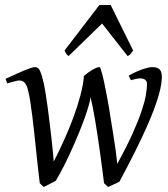

<svg xmlns="http://www.w3.org/2000/svg" viewBox="-20 -724 670 764"><path d="M624 -419.9Q624 -406.7 621.6 -389.6Q619.1 -372.6 612.5 -348.6Q606 -324.7 594.2 -292.7Q582.5 -260.7 563.7 -218.5Q544.9 -176.3 518.3 -122.6Q491.7 -68.8 455.1 -1Q450.7 1.5 445.1 4.2Q439.5 6.8 433.1 9.5Q426.8 12.2 420.9 15.1Q415 18.1 410.2 20L394 4.9Q390.6 -22.5 386.5 -54.4Q382.3 -86.4 377.7 -119.4Q373 -152.3 368.2 -184.8Q363.3 -217.3 358.4 -246.1Q353.5 -274.9 348.9 -298.3Q344.2 -321.8 339.8 -336.9Q339.4 -326.7 333.5 -305.9Q327.6 -285.2 317.9 -257.3Q308.1 -229.5 294.9 -197.3Q281.7 -165 266.6 -131.3Q251.5 -97.7 235.1 -65.2Q218.8 -32.7 202.1 -4.9Q197.8 -2.4 191.7 0.7Q185.5 3.9 178.7 7.6Q171.9 11.2 165.3 14.6Q158.7 18.1 153.8 20L138.2 4.9Q134.8 -22.5 131.1 -55.9Q127.4 -89.4 123.8 -124.8Q120.1 -160.2 116.2 -195.8Q112.3 -231.4 108.4 -263.2Q104.5 -294.9 100.3 -321Q96.2 -347.2 91.8 -363.8Q88.9 -377 84.7 -384.8Q80.6 -392.6 75.9 -397Q71.3 -401.4 66.4 -402.6Q61.5 -403.8 57.1 -403.8Q52.7 -403.8 44.9 -402.1Q37.1 -400.4 28.8 -397.9Q19.5 -395.5 8.8 -392.1L2 -410.2Q22.5 -419.4 41 -428Q59.6 -436.5 74.7 -442.9Q89.8 -449.2 101.3 -453.1Q112.8 -457 119.1 -457Q132.8 -457 139.6 -441.2Q146.5 -425.3 154.8 -390.1Q157.7 -376.5 161.6 -351.8Q165.5 -327.1 169.7 -296.9Q173.8 -266.6 177.7 -233.6Q181.6 -200.7 185.1 -170.9Q188.5 -141.1 190.7 -117.2Q192.9 -93.3 193.8 -81.1Q213.4 -119.1 233.9 -164.3Q254.4 -209.5 271.5 -255.4Q288.6 -301.3 300 -344.5Q311.5 -387.7 314 -421.9Q321.3 -428.2 329.8 -434.6Q338.4 -440.9 346.9 -445.8Q355.5 -450.7 363 -453.9Q370.6 -457 376 -457Q377.9 -457 380.9 -449Q383.8 -440.9 387.2 -427.7Q390.6 -414.6 394.3 -397.2Q397.9 -379.9 401.4 -361.8L408.2 -325.7Q411.6 -307.6 414.1 -293Q417.5 -270 422.1 -242.2Q426.8 -214.4 431.4 -185.1Q436 -155.8 440.2 -126.5Q444.3 -97.2 446.8 -71.8Q483.4 -139.2 506.6 -190.4Q529.8 -241.7 542.7 -280Q555.7 -318.4 560.3 -345Q564.9 -371.6 564.9 -390.1Q564.9 -400.4 557.9 -406.2Q550.8 -412.1 538.1 -412.1Q531.2 -412.1 521.5 -410.2Q511.7 -408.2 501 -404.8L492.2 -422.9Q508.8 -432.6 523.9 -439.2Q539.1 -445.8 551 -449.7Q563 -453.6 571.3 -455.3Q579.6 -457 583 -457Q591.3 -457 598.6 -455.8Q606 -454.6 611.6 -450.7Q617.2 -446.8 620.6 -439.5Q624 -432.1 624 -419.9ZM509.8 -522.9Q502.9 -513.2 499.3 -508.8Q495.6 -504.4 487.8 -501L386.2 -630.4L252.9 -501Q248.5 -503.9 245.1 -508.5Q241.7 -513.2 236.8 -522.9L375.5 -704.1H420.4Z"/></svg>

Font: Gentium Plus Eur
Style: Italic
Weight: 400
Italic angle: -8°
Designer: J. Victor Gaultney, Annie Olsen, Iska Routamaa, Becca Hirsbrunner
Foundry: SIL International
Version: Version 5.000